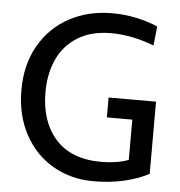

<svg xmlns="http://www.w3.org/2000/svg" viewBox="-52 -764 776 827"><g transform="rotate(5 336.0 -350.0)"><path d="M39 -351Q39 -460 85.5 -542Q132 -624 214 -669Q296 -714 401 -714Q454 -714 505.5 -703Q557 -692 598 -674L589 -591Q492 -628 404 -628Q317 -628 258.5 -591.5Q200 -555 171.5 -492.5Q143 -430 143 -350Q143 -224 210.5 -148Q278 -72 409 -72Q437 -72 469 -76.5Q501 -81 526 -91V-265H416V-351H621V-39Q577 -15 515.5 -0.5Q454 14 382 14Q285 14 207 -31Q129 -76 84 -159Q39 -242 39 -351Z"/></g></svg>

Font: Cabin
Style: Regular
Weight: 400
Designer: Pablo Impallari
Foundry: Pablo Impallari. http://www.impallari.com Igino Marini. http://www.ikern.com
Version: Version 2.001